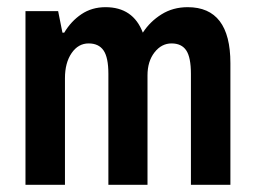

<svg xmlns="http://www.w3.org/2000/svg" viewBox="-20 -515 710 535"><path d="M622 -339V0H512V-309Q512 -355 499 -374.5Q486 -394 458 -394Q430 -394 410.5 -369Q391 -344 391 -305V0H282V-309Q282 -355 268.5 -374.5Q255 -394 227 -394Q198 -394 179.5 -367Q161 -340 161 -297V0H51V-484H142L154 -424H159Q178 -456 207 -475.5Q236 -495 274 -495Q351 -495 378 -424Q398 -455 430 -475Q462 -495 503 -495Q622 -495 622 -339Z"/></svg>

Font: Pragati Narrow
Style: Bold
Weight: 700
Designer: Hector Gatti, Marcela Romero, Pablo Cosgaya and Nicolas Silva
Foundry: Omnibus-Type
Version: Version 1.010; ttfautohint (v1.3)